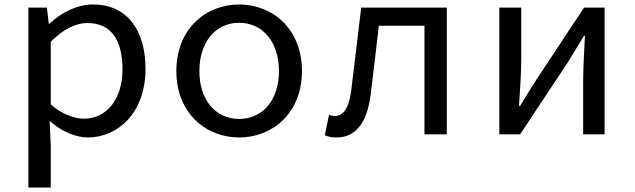

<svg xmlns="http://www.w3.org/2000/svg" viewBox="-20 -601 2840 859"><path d="M107 -567V238H207V47L202 -58H205C256 -12 321 14 373 14C509 14 631 -98 631 -293C631 -467 548 -581 396 -581C326 -581 253 -545 202 -495H198L190 -567ZM528 -291C528 -153 454 -70 356 -70C318 -70 259 -87 207 -134V-414C264 -472 321 -498 371 -498C482 -498 528 -415 528 -291Z M769 -283C769 -95 901 14 1050 14C1199 14 1331 -95 1331 -283C1331 -472 1199 -581 1050 -581C901 -581 769 -472 769 -283ZM1228 -283C1228 -155 1157 -69 1050 -69C943 -69 872 -155 872 -283C872 -411 943 -499 1050 -499C1157 -499 1228 -411 1228 -283Z M1433 4C1449 11 1464 14 1486 14C1570 14 1622 -50 1638 -176C1651 -279 1663 -383 1675 -486H1879V0H1979V-567H1596C1581 -445 1567 -323 1552 -201C1542 -118 1516 -82 1478 -82C1468 -82 1459 -85 1452 -87Z M2214 -567V0H2307L2519 -320C2539 -353 2572 -406 2593 -441H2597C2593 -367 2589 -291 2589 -232V0H2685V-567H2593L2382 -248C2361 -214 2327 -162 2307 -127H2302C2307 -199 2312 -275 2312 -336V-567Z"/></svg>

Font: Kawkab Mono Light
Style: Bold
Weight: 400
Monospace: yes
Designer: Abdullah Arif
Foundry: Abdullah Arif
Version: Version 1.000;PS 000.500;hotconv 1.0.88;makeotf.lib2.5.64775